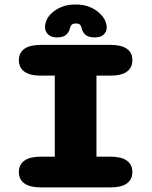

<svg xmlns="http://www.w3.org/2000/svg" viewBox="-20 -814 659 834"><path d="M157 0Q110 0 86 -17.2Q62 -34.5 62 -66.5Q62 -99 86 -116.2Q110 -133.5 157 -133.5H218V-485.5H157Q110 -485.5 86 -502.8Q62 -520 62 -552.5Q62 -585 86 -602Q110 -619 157 -619H460Q507.5 -619 531.2 -602Q555 -585 555 -552.5Q555 -520 531.2 -502.8Q507.5 -485.5 460 -485.5H399V-133.5H460Q507.5 -133.5 531.2 -116.2Q555 -99 555 -66.5Q555 -34.5 531.2 -17.2Q507.5 0 460 0ZM392.5 -651.5Q362.5 -651.5 350 -664Q337.5 -676.5 335 -690.5Q333.5 -698.5 328.8 -705.2Q324 -712 309.5 -712Q295 -712 290.2 -705.2Q285.5 -698.5 283.5 -690.5Q280.5 -676 268.2 -663.8Q256 -651.5 226 -651.5Q203 -651.5 189.2 -664.5Q175.5 -677.5 175.5 -697Q175.5 -712 183.8 -729.8Q192 -747.5 212 -763.5Q229 -777 252.8 -785.8Q276.5 -794.5 308.5 -794.5Q345 -794.5 371 -783.2Q397 -772 414 -755Q430 -740 436.8 -724.2Q443.5 -708.5 443.5 -695Q443.5 -676 430.2 -663.8Q417 -651.5 392.5 -651.5Z"/></svg>

Font: Sono ExtraLight Monospace ExtraBold
Style: Regular
Weight: 800
Version: Version 2.112